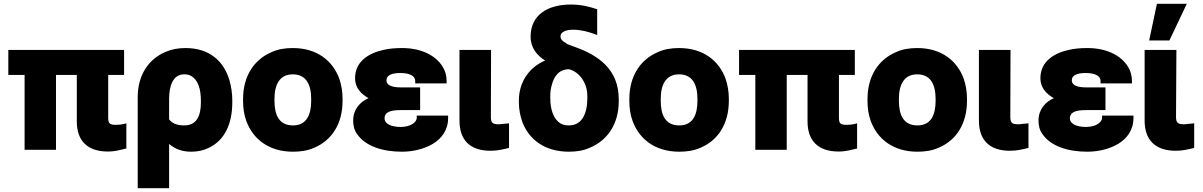

<svg xmlns="http://www.w3.org/2000/svg" viewBox="-20 -792 6358 1015"><path d="M24 -396H110V0H276V-396H386V-150C386 -48 442 9 550 9C590 9 617 0 648 -7V-140L632 -136C623 -134 608 -132 594 -132C559 -132 552 -139 552 -171V-396H636V-528H24Z M708 203H874V-31C903 -6 940 10 991 10C1026 10 1057 3 1085 -11C1168 -51 1208 -138 1208 -251V-261C1208 -301 1202 -337 1192 -371C1163 -466 1090 -538 961 -538C923 -538 888 -532 856 -518C767 -481 708 -397 708 -278ZM874 -161V-269C874 -338 894 -399 954 -399C970 -399 982 -396 993 -389C1027 -368 1042 -321 1042 -260V-251C1042 -180 1020 -129 954 -129C914 -129 889 -141 874 -161Z M1265 -259C1265 -221 1270 -186 1282 -153C1316 -59 1399 10 1529 10C1570 10 1608 4 1641 -11C1734 -50 1791 -137 1791 -260V-269C1791 -307 1785 -342 1774 -375C1740 -469 1658 -538 1528 -538C1487 -538 1450 -532 1417 -517C1324 -478 1265 -391 1265 -268ZM1431 -259V-269C1431 -343 1457 -399 1528 -399C1599 -399 1625 -344 1625 -269V-259C1625 -184 1600 -129 1529 -129C1456 -129 1431 -183 1431 -259Z M1847 -154C1847 -128 1853 -103 1868 -83C1911 -20 2001 10 2105 10C2168 10 2228 -7 2269 -32C2312 -58 2349 -102 2349 -168V-181H2183V-168C2183 -162 2181 -159 2178 -153C2165 -134 2137 -121 2097 -121C2051 -121 2013 -136 2013 -166C2013 -200 2045 -210 2098 -210H2201V-330H2098C2051 -330 2023 -342 2023 -367C2023 -397 2056 -406 2097 -406C2141 -406 2175 -393 2175 -364V-351H2341V-364C2341 -391 2334 -416 2321 -438C2282 -502 2203 -538 2105 -538C2069 -538 2036 -535 2006 -528C1931 -511 1857 -469 1857 -378C1857 -328 1889 -295 1928 -273C1883 -253 1847 -214 1847 -154Z M2409 -155C2409 -51 2465 5 2573 5C2613 5 2640 -3 2671 -10V-140L2638 -137C2631 -136 2625 -135 2617 -135C2583 -135 2575 -143 2575 -175L2576 -528H2409Z M2723 -251C2723 -214 2730 -180 2741 -148C2776 -55 2859 10 2988 10C3028 10 3065 4 3098 -11C3190 -49 3251 -135 3251 -257V-267C3251 -426 3143 -501 3013 -546C2996 -552 2982 -557 2974 -562V-563C2956 -573 2943 -582 2943 -600C2943 -622 2970 -635 3010 -635C3052 -635 3088 -624 3121 -613L3137 -607V-743C3095 -757 3054 -768 2997 -768C2882 -768 2785 -718 2785 -598C2785 -538 2820 -498 2862 -472C2785 -440 2723 -366 2723 -260ZM2889 -274V-284C2889 -304 2891 -322 2896 -339C2908 -387 2933 -425 2987 -426C3001 -423 3013 -417 3026 -408C3059 -384 3085 -340 3085 -284V-274C3085 -194 3058 -129 2988 -129C2971 -129 2956 -132 2944 -139C2908 -160 2889 -209 2889 -274Z M3307 -259C3307 -221 3312 -186 3324 -153C3358 -59 3441 10 3571 10C3612 10 3650 4 3683 -11C3776 -50 3833 -137 3833 -260V-269C3833 -307 3827 -342 3816 -375C3782 -469 3700 -538 3570 -538C3529 -538 3492 -532 3459 -517C3366 -478 3307 -391 3307 -268ZM3473 -259V-269C3473 -343 3499 -399 3570 -399C3641 -399 3667 -344 3667 -269V-259C3667 -184 3642 -129 3571 -129C3498 -129 3473 -183 3473 -259Z M3887 -396H3973V0H4139V-396H4249V-150C4249 -48 4305 9 4413 9C4453 9 4480 0 4511 -7V-140L4495 -136C4486 -134 4471 -132 4457 -132C4422 -132 4415 -139 4415 -171V-396H4499V-528H3887Z M4566 -259C4566 -221 4571 -186 4583 -153C4617 -59 4700 10 4830 10C4871 10 4909 4 4942 -11C5035 -50 5092 -137 5092 -260V-269C5092 -307 5086 -342 5075 -375C5041 -469 4959 -538 4829 -538C4788 -538 4751 -532 4718 -517C4625 -478 4566 -391 4566 -268ZM4732 -259V-269C4732 -343 4758 -399 4829 -399C4900 -399 4926 -344 4926 -269V-259C4926 -184 4901 -129 4830 -129C4757 -129 4732 -183 4732 -259Z M5155 -155C5155 -51 5211 5 5319 5C5359 5 5386 -3 5417 -10V-140L5384 -137C5377 -136 5371 -135 5363 -135C5329 -135 5321 -143 5321 -175L5322 -528H5155Z M5470 -154C5470 -128 5476 -103 5491 -83C5534 -20 5624 10 5728 10C5791 10 5851 -7 5892 -32C5935 -58 5972 -102 5972 -168V-181H5806V-168C5806 -162 5804 -159 5801 -153C5788 -134 5760 -121 5720 -121C5674 -121 5636 -136 5636 -166C5636 -200 5668 -210 5721 -210H5824V-330H5721C5674 -330 5646 -342 5646 -367C5646 -397 5679 -406 5720 -406C5764 -406 5798 -393 5798 -364V-351H5964V-364C5964 -391 5957 -416 5944 -438C5905 -502 5826 -538 5728 -538C5692 -538 5659 -535 5629 -528C5554 -511 5480 -469 5480 -378C5480 -328 5512 -295 5551 -273C5506 -253 5470 -214 5470 -154Z M6031 -155C6031 -51 6088 5 6196 5C6235 5 6263 -3 6293 -10V-140L6261 -137C6254 -136 6248 -135 6240 -135C6206 -135 6197 -143 6197 -175L6199 -528H6031ZM6055 -578H6162L6254 -772H6096Z"/></svg>

Font: Asimov Pro
Style: Ult
Weight: 900
Designer: Google
Version: Version 2.000980; 2014